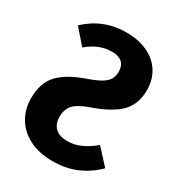

<svg xmlns="http://www.w3.org/2000/svg" viewBox="-175 -816 861 940"><g transform="rotate(30 255.5 -346.5)"><path d="M492 -515Q492 -438 447 -390Q402 -342 297 -305Q233 -283 209.5 -257Q186 -231 186 -189Q186 -148 210 -126Q234 -104 277 -104Q317 -104 353.5 -120.5Q390 -137 427 -168L506 -82Q462 -37 401.5 -10Q341 17 264 17Q190 17 135 -10Q80 -37 50 -86Q20 -135 20 -198Q20 -284 64.5 -332.5Q109 -381 205 -415Q254 -432 279.5 -447Q305 -462 316 -480Q327 -498 327 -524Q327 -558 307.5 -575.5Q288 -593 251 -593Q213 -593 179.5 -579.5Q146 -566 113 -538L40 -621Q134 -710 265 -710Q333 -710 384.5 -686Q436 -662 464 -617.5Q492 -573 492 -515Z"/></g></svg>

Font: Fira Sans Condensed
Style: Bold
Weight: 700
Width: 3
Designer: bBox Type GmbH & Carrois Corporate GbR & Edenspiekermann AG
Foundry: bBox Type GmbH & Carrois Corporate GbR & Edenspiekermann AG
Version: Version 4.301